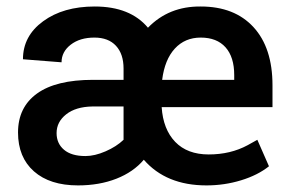

<svg xmlns="http://www.w3.org/2000/svg" viewBox="-20 -558 884 588"><path d="M612.3 9.8Q488.8 9.8 420.4 -68.8Q388.7 -31.2 336.4 -10.7Q284.2 9.8 218.8 9.8Q132.8 9.8 84 -33.2Q35.2 -76.2 35.2 -152.3Q35.2 -229.5 93.3 -271.5Q151.4 -313.5 265.1 -313.5H358.4V-348.1Q358.4 -392.6 335.2 -417.7Q312 -442.9 269 -442.9Q224.6 -442.9 196.5 -421.1Q168.5 -399.4 168.5 -367.2L50.3 -376.5Q50.3 -447.8 112.1 -492.9Q173.8 -538.1 270 -538.1Q378.9 -538.1 433.1 -473.1Q497.1 -539.1 594.7 -538.1Q698.2 -538.1 756.3 -474.9Q814.5 -411.6 814.5 -296.9V-230H475.1Q479.5 -162.1 516.6 -123.5Q553.7 -85 619.1 -85Q686 -85 738.3 -113.3L768.1 -129.9L803.7 -48.8Q769.5 -21.5 718.5 -5.9Q667.5 9.8 612.3 9.8ZM241.7 -80.1Q270 -80.1 303.2 -94.5Q336.4 -108.9 358.4 -129.9V-231.9H262.7Q211.9 -231 182.6 -207.8Q153.3 -184.6 153.3 -150.4Q153.3 -118.7 176 -99.4Q198.7 -80.1 241.7 -80.1ZM594.7 -442.9Q546.4 -442.9 515.4 -409.2Q484.4 -375.5 476.6 -313.5H697.3V-328.1Q697.3 -383.3 670.7 -413.1Q644 -442.9 594.7 -442.9Z"/></svg>

Font: RobotoDraft Medium
Style: Regular
Weight: 500
Version: Version 2.001152; 2014